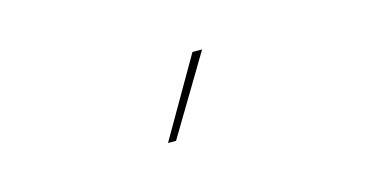

<svg xmlns="http://www.w3.org/2000/svg" viewBox="-33 -830 667 346"><g transform="rotate(-15 300.0 -656.5)"><path d="M334 -730H352L264 -583H249Z"/></g></svg>

Font: Work Sans Thin
Style: Regular
Weight: 250
Designer: Wei Huang
Foundry: Wei Huang
Version: Version 2.012